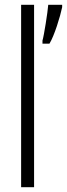

<svg xmlns="http://www.w3.org/2000/svg" viewBox="-20 -873 279 800"><path d="M122 -93V-853H68V-93ZM239 -843V-853H181C179 -824 163 -723 157 -704V-691H186C206 -723 231 -804 239 -843Z"/></svg>

Font: Noto Sans Kannada UI ExtraCondensed Light
Style: Regular
Weight: 300
Width: 2
Designer: Jelle Bosma - Monotype Design Team
Foundry: Monotype Imaging Inc.
Version: Version 2.005